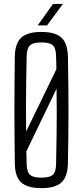

<svg xmlns="http://www.w3.org/2000/svg" viewBox="-20 -972 431 998"><path d="M195 6Q122.5 6 90.2 -23.8Q58 -53.5 57 -122Q56 -202.5 55.5 -270.5Q55 -338.5 55 -402.5Q55 -466.5 55.5 -533.2Q56 -600 57 -677.5Q58 -746.5 90.2 -776.2Q122.5 -806 195 -806Q267.5 -806 299.5 -776.2Q331.5 -746.5 333 -677.5Q334.5 -600 335.2 -533.2Q336 -466.5 336 -402.5Q336 -338.5 335.2 -270.5Q334.5 -202.5 333 -122Q331.5 -53.5 299.5 -23.8Q267.5 6 195 6ZM195 -48.5Q238.5 -48.5 254.8 -63.5Q271 -78.5 271.5 -120.5Q273 -200 274 -263.8Q275 -327.5 275 -386.5Q275 -445.5 274 -511L117 -185Q117.5 -169.5 117.8 -153.5Q118 -137.5 118.5 -120.5Q119.5 -78.5 135.8 -63.5Q152 -48.5 195 -48.5ZM116 -288.5 273 -612Q273 -628.5 272.5 -645.2Q272 -662 271.5 -679Q271 -721 254.8 -736.2Q238.5 -751.5 195 -751.5Q152 -751.5 135.8 -736.2Q119.5 -721 118.5 -679Q117 -601 116 -537.5Q115 -474 115 -414.8Q115 -355.5 116 -288.5ZM176 -840 255.5 -951.5H307L224.5 -840Z"/></svg>

Font: Big Shoulders Text Thin Light
Style: Regular
Weight: 300
Version: Version 2.002